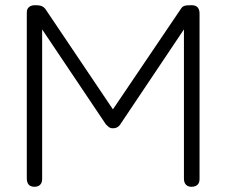

<svg xmlns="http://www.w3.org/2000/svg" viewBox="-20 -707 870 738"><path d="M112 11Q103 11 96.5 7.5Q90 4 86.5 -3Q83 -10 83 -20V-658Q83 -668 86.5 -674Q90 -680 97 -683.5Q104 -687 114 -687Q124 -687 131 -686Q138 -685 143.5 -682Q149 -679 154 -673L434 -257H394L678 -677Q682 -682 687.5 -684Q693 -686 700.5 -686.5Q708 -687 717 -687Q727 -687 733.5 -683.5Q740 -680 743.5 -673Q747 -666 747 -656V-18Q747 -9 743.5 -2.5Q740 4 733 7.5Q726 11 716 11Q707 11 700.5 7.5Q694 4 690.5 -3Q687 -10 687 -20V-594L441 -227Q438 -223 434 -220Q430 -217 425 -215.5Q420 -214 414 -214Q408 -214 404 -215.5Q400 -217 396.5 -220Q393 -223 387 -229L142 -594V-18Q142 -9 138.5 -2.5Q135 4 128.5 7.5Q122 11 112 11Z"/></svg>

Font: Fredoka Light
Style: Regular
Weight: 300
Designer: Ben Nathan
Foundry: Milena B. Brandão, Ben Nathan
Version: Version 2.001